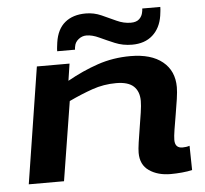

<svg xmlns="http://www.w3.org/2000/svg" viewBox="-54 -823 951 890"><g transform="rotate(-5 421.5 -378.0)"><path d="M130 -541H282L270 -462Q341 -502 413 -526.5Q485 -551 566 -551Q662 -551 715 -508Q768 -465 768 -389Q768 -368 763 -333.5Q758 -299 751.5 -262Q745 -225 740 -193.5Q735 -162 735 -146Q735 -108 770 -108Q788 -108 803 -113L805 0Q785 5 757 7.5Q729 10 705 10Q645 10 605 -17.5Q565 -45 565 -101Q565 -118 569.5 -149Q574 -180 580 -216Q586 -252 591 -285.5Q596 -319 596 -340Q596 -384 570.5 -408Q545 -432 489 -432Q431 -432 378 -413.5Q325 -395 268 -368L209 0H45ZM230 -603Q230 -614 231.5 -624.5Q233 -635 234 -644Q243 -705 280 -735.5Q317 -766 377 -766Q415 -766 449.5 -750.5Q484 -735 516.5 -720Q549 -705 582 -705Q608 -705 621.5 -718Q635 -731 638 -750Q640 -758 640 -766H724Q724 -755 722.5 -744.5Q721 -734 720 -725Q711 -668 674.5 -635.5Q638 -603 579 -603Q536 -603 499 -618.5Q462 -634 430 -649Q398 -664 371 -664Q351 -664 334.5 -651Q318 -638 315 -619Q313 -611 313 -603Z"/></g></svg>

Font: Georama Extra Expanded SemiBold
Style: Italic
Weight: 600
Width: 8
Italic angle: -9°
Designer: Jean-Baptiste Levee
Foundry: Production Type
Version: Version 1.000